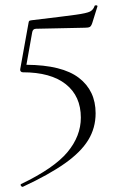

<svg xmlns="http://www.w3.org/2000/svg" viewBox="-20 -446 449 741"><path d="M104 -320 82 -196Q220 -195 284.5 -145.5Q349 -96 349 -9Q349 48 320.5 94.5Q292 141 230.5 184.5Q169 228 68 275H67Q63 275 60.5 270.5Q58 266 62 264Q189 203 240.5 141Q292 79 292 8Q292 -75 234 -121Q176 -167 68 -167Q63 -167 60 -170.5Q57 -174 58 -179L90 -357Q91 -364 93 -365.5Q95 -367 103 -368Q229 -383 272 -389Q315 -395 327.5 -401.5Q340 -408 345 -423Q346 -426 351.5 -425.5Q357 -425 356 -421L336 -357Q332 -345 326.5 -342Q321 -339 308 -339L119 -335Q106 -335 104 -320Z"/></svg>

Font: Cormorant Garamond Light
Style: Regular
Weight: 300
Designer: Christian Thalmann (Catharsis Fonts)
Version: Version 3.000